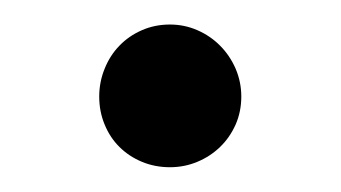

<svg xmlns="http://www.w3.org/2000/svg" viewBox="-20 -406 275 155"><path d="M60.1 -328.1Q60.1 -339.8 64.5 -350.6Q68.8 -361.3 76.4 -369.1Q84 -377 94.5 -381.6Q105 -386.2 117.2 -386.2Q128.9 -386.2 139.4 -381.6Q149.9 -377 157.7 -369.1Q165.5 -361.3 170.2 -350.6Q174.8 -339.8 174.8 -328.1Q174.8 -315.9 170.2 -305.4Q165.5 -294.9 157.7 -287.4Q149.9 -279.8 139.4 -275.4Q128.9 -271 117.2 -271Q105 -271 94.5 -275.4Q84 -279.8 76.4 -287.4Q68.8 -294.9 64.5 -305.4Q60.1 -315.9 60.1 -328.1Z"/></svg>

Font: Stint Ultra Expanded
Style: Regular
Weight: 400
Width: 7
Designer: Astigmatic (AOETI)
Foundry: Astigmatic (AOETI)
Version: Version 1.000